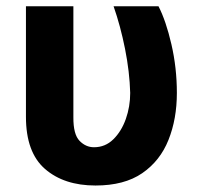

<svg xmlns="http://www.w3.org/2000/svg" viewBox="-20 -565 629 595"><path d="M60.4 -545.5H207.4V-201.7Q207 -148.8 226.4 -128.7Q245.7 -108.7 271.3 -108.7Q306.1 -108.7 331.1 -133.2Q356.2 -157.7 369.9 -196.2Q383.5 -234.7 383.5 -277Q381.7 -342.3 367.5 -413.5Q353.3 -484.7 332 -545.5H471.2Q494.3 -500.7 511.2 -427.7Q528.1 -354.8 528.1 -277Q528.1 -196.4 502.1 -131.4Q476.2 -66.4 420.6 -28.2Q365.1 9.9 275.9 9.9Q178.6 9.9 119.5 -41.4Q60.4 -92.7 60.4 -203.1Z"/></svg>

Font: Inter Zeller
Style: Bold
Weight: 700
Designer: Rasmus Andersson; Joe Bland
Foundry: zeller
Version: Version 3.015;git-dec3a8cb1